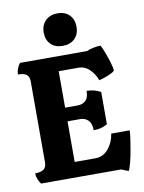

<svg xmlns="http://www.w3.org/2000/svg" viewBox="-101 -1008 818 1094"><g transform="rotate(-10 307.5 -461.5)"><path d="M554 16Q548 14 539 11Q530 8 512 0H49Q39 -13 32.5 -29.5Q26 -46 26 -63Q59 -63 75.5 -75Q92 -87 92 -115V-584Q92 -612 76 -623.5Q60 -635 27 -635Q27 -652 33.5 -668.5Q40 -685 50 -698H438Q456 -706 478 -710.5Q500 -715 519 -715Q528 -699 539.5 -668.5Q551 -638 560 -608Q569 -578 569 -561Q561 -553 543.5 -545Q526 -537 508 -531Q490 -525 478 -522Q467 -555 439.5 -584Q412 -613 372 -613H259V-402H331Q359 -402 377.5 -418.5Q396 -435 396 -475Q441 -475 477 -454V-268Q443 -247 397 -247Q397 -287 378.5 -305Q360 -323 332 -323H259V-88H380Q424 -88 454.5 -124.5Q485 -161 492 -211H599Q599 -196 594.5 -164.5Q590 -133 583.5 -96.5Q577 -60 569 -29Q561 2 554 16ZM307 -751Q264 -751 238.5 -776.5Q213 -802 213 -845Q213 -887 239.5 -913Q266 -939 309 -939Q353 -939 378 -913Q403 -887 403 -845Q403 -802 377 -776.5Q351 -751 307 -751Z"/></g></svg>

Font: Calistoga
Style: Regular
Weight: 400
Designer: Yvonne Schuttler, Eben Sorkin
Foundry: www.sorkintype.com
Version: Version 1.010; ttfautohint (v1.8.4.7-5d5b)